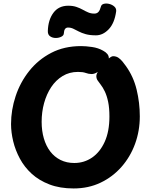

<svg xmlns="http://www.w3.org/2000/svg" viewBox="-20 -1043 850 1083"><path d="M561.6 -757.1Q576.6 -749.2 585.2 -738.7Q593.9 -728.2 593.9 -715.2Q593.9 -707.2 584.6 -692.4Q575.2 -677.6 560.7 -662Q546.2 -646.4 529.2 -635.9Q512.2 -625.4 496.7 -625.3Q479 -625.7 463.3 -631.6Q447.7 -637.4 420.1 -637.4Q371.4 -637.4 333.2 -614.2Q294.9 -590.9 268.7 -551.4Q242.6 -511.9 228.7 -461.5Q214.9 -411.1 214.9 -356.1Q214.9 -305.1 227.3 -262.4Q239.7 -219.8 263.4 -188.7Q287.2 -157.7 321.5 -140.6Q355.8 -123.6 398.8 -123.6Q454.6 -123.6 499.4 -154.2Q544.2 -184.9 570.7 -243.4Q597.2 -302 597.2 -385.6Q597.2 -434.2 590 -468.6Q582.8 -502.9 571.2 -527.1Q559.7 -551.2 546.2 -568.1Q539.3 -577.4 531.4 -588.3Q523.4 -599.1 523.4 -614Q523.4 -624.6 534.4 -643.2Q545.4 -661.8 561.8 -680.9Q578.1 -700.1 593.6 -713.1Q609.1 -726 617.9 -726Q635.4 -726 648.3 -717Q661.1 -708 671.6 -695Q682 -682 689.8 -671Q732.9 -611.2 750.7 -537.4Q768.6 -463.6 768.6 -386.6Q768.6 -304.6 741.7 -231.2Q714.8 -157.8 664.9 -101.3Q615.1 -44.8 546.8 -12.4Q478.6 20 395.2 20Q318.1 20 259.3 -2.5Q200.4 -25 159.1 -62.7Q117.8 -100.4 92.2 -148.1Q66.6 -195.7 54.4 -246.2Q42.3 -296.8 42.3 -343.4Q42.3 -422.7 68.2 -500.7Q94 -578.8 144.8 -642.7Q195.6 -706.7 268.9 -744.8Q342.2 -783 437.2 -783Q464.2 -783 499.3 -777.9Q534.3 -772.8 561.6 -757.1ZM521.4 -843.7Q486.9 -843.7 463.6 -850.3Q440.3 -856.9 423.9 -865.6Q407.6 -874.3 393.6 -880.9Q379.6 -887.6 363.6 -887.6Q341.8 -887.6 340.1 -854.7Q339.6 -842.7 325.4 -835.7Q311.3 -828.7 293.7 -828.8Q276.1 -829 262.7 -838.2Q249.2 -847.4 249.8 -868.1Q251.7 -931.1 281.3 -970.9Q310.9 -1010.7 364.8 -1010.7Q391.8 -1010.7 411.3 -1003.9Q430.8 -997.2 446.3 -988.5Q461.8 -979.8 477.3 -973.1Q492.8 -966.3 511.8 -966.3Q526.8 -966.3 535.3 -975.8Q543.8 -985.2 548.4 -1003.4Q551.4 -1017.8 565.8 -1021.4Q580.2 -1025.1 597 -1020.7Q613.8 -1016.3 625.5 -1005.5Q637.2 -994.7 635.2 -978.8Q625.9 -912.1 593.2 -877.9Q560.4 -843.7 521.4 -843.7Z"/></svg>

Font: Playpen Sans
Style: Regular
Weight: 400
Designer: Laura Meseguer, Veronika Burian, José Scaglione, Kostas Bartsokas, Vera Evstafieva, Tom Grace, Yorlmar Campos
Foundry: TypeTogether
Version: Version 2.000